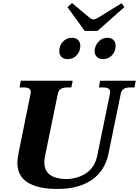

<svg xmlns="http://www.w3.org/2000/svg" viewBox="-20 -1230 911 1260"><path d="M423 -1183 453 -1210 559 -1121Q582 -1102 593 -1102Q600 -1102 612 -1108Q624 -1114 636 -1121L778 -1209L796 -1183L620 -1027H536ZM369 -895Q369 -931 393 -956.5Q417 -982 452 -982Q478 -982 492.5 -967.5Q507 -953 507 -929Q507 -893 483.5 -867.5Q460 -842 424 -842Q398 -842 383.5 -856.5Q369 -871 369 -895ZM601 -895Q601 -900 603 -912Q610 -942 632 -962Q654 -982 684 -982Q710 -982 724.5 -967.5Q739 -953 739 -930Q739 -924 737 -912Q732 -882 709.5 -862Q687 -842 657 -842Q631 -842 616 -856.5Q601 -871 601 -895ZM94 -163Q94 -185 101 -222L181 -617Q182 -620 182 -627Q182 -656 137 -656H108L117 -700H457L448 -656H420Q368 -656 360 -617L276 -208Q271 -183 271 -166Q271 -107 310.5 -81Q350 -55 413 -55Q484 -55 542.5 -91.5Q601 -128 618 -208L702 -617Q703 -620 703 -627Q703 -656 658 -656H629L637 -700H871L862 -656H832Q781 -656 773 -617L692 -222Q669 -109 582.5 -49.5Q496 10 357 10Q229 10 161.5 -32.5Q94 -75 94 -163Z"/></svg>

Font: Taviraj
Style: Bold Italic
Weight: 700
Italic angle: -12°
Designer: Katatrad Team
Foundry: CadsonDemak
Version: Version 1.001